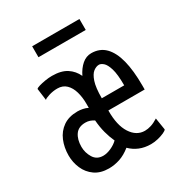

<svg xmlns="http://www.w3.org/2000/svg" viewBox="-170 -826 899 957"><g transform="rotate(-30 280.0 -347.5)"><path d="M181 12Q133 12 101 -10.5Q69 -33 53.5 -69Q38 -105 38 -144Q38 -190 54 -228.5Q70 -267 103 -290Q136 -313 186 -313Q199 -313 215 -310Q231 -307 244 -300V-325Q244 -361 235 -392.5Q226 -424 206.5 -443Q187 -462 156 -462Q131 -462 107 -454.5Q83 -447 79 -441L70 -509Q73 -514 88.5 -518.5Q104 -523 124.5 -526.5Q145 -530 164 -530Q217 -530 248.5 -509.5Q280 -489 296 -454Q313 -489 337 -509.5Q361 -530 390 -530Q439 -530 470 -498.5Q501 -467 516 -408Q531 -349 531 -264Q531 -260 531 -253.5Q531 -247 531 -240H322Q321 -155 351.5 -108Q382 -61 430 -61Q447 -61 466 -67Q485 -73 507 -87L518 -18Q515 -12 499.5 -5Q484 2 463.5 7Q443 12 423 12Q387 12 358 0Q329 -12 307 -34Q276 -9 244.5 1.5Q213 12 181 12ZM188 -57Q209 -57 233.5 -68Q258 -79 274 -95Q261 -123 252 -156.5Q243 -190 240 -230Q229 -237 217.5 -241Q206 -245 192 -245Q152 -245 133.5 -218.5Q115 -192 115 -150Q115 -116 133 -86.5Q151 -57 188 -57ZM324 -309H453Q453 -373 443 -405.5Q433 -438 419.5 -449.5Q406 -461 395 -461Q379 -461 362.5 -448.5Q346 -436 335 -403Q324 -370 324 -309ZM153 -644V-707H425V-644Z"/></g></svg>

Font: Ubuntu Sans Mono
Style: Regular
Weight: 400
Monospace: yes
Designer: Dalton Maag Ltd
Foundry: Dalton Maag Ltd
Version: Version 1.006